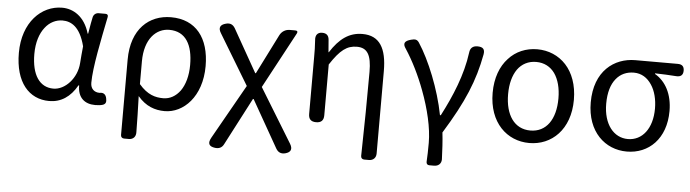

<svg xmlns="http://www.w3.org/2000/svg" viewBox="-47 -755 4181 1163"><g transform="rotate(5 2043.0 -174.0)"><path d="M471 -478 460 -414H457C427 -517 357 -557 290 -557C164 -557 52 -448 52 -262C52 -83 137 13 260 13C331 13 388 -24 429 -97H433C433 -22 476 13 540 13C559 13 575 11 587 7C605 0 607 -13 603 -32C599 -56 584 -68 561 -63C560 -63 560 -63 559 -63C529 -63 505 -82 505 -119C505 -214 541 -384 569 -524C572 -536 566 -543 554 -543H528H513C495 -543 481 -531 478 -513ZM193 -425C221 -462 260 -480 299 -480C350 -480 406 -453 436 -335L431 -283L427 -232C421 -140 350 -64 279 -64C195 -64 146 -136 146 -263C146 -335 165 -389 193 -425Z M712 -39V180C712 192 720 200 732 200H758H761C787 200 804 183 803 155C802 80 801 18 798 -64C847 -6 903 13 962 13C1076 13 1186 -94 1186 -280C1186 -451 1103 -557 952 -557C820 -557 712 -466 712 -278ZM1050 -121C1023 -84 987 -64 947 -64C899 -64 851 -76 799 -137V-206V-275C799 -413 869 -480 948 -480C1049 -480 1092 -400 1092 -279C1092 -212 1076 -158 1050 -121Z M1337 9 1258 149C1239 183 1247 203 1286 208C1310 211 1328 203 1339 181L1489 -107H1493L1656 180C1669 202 1687 210 1712 204C1747 195 1755 174 1736 143L1536 -184L1719 -525C1725 -536 1721 -543 1708 -543H1681H1675C1649 -543 1626 -529 1614 -505L1493 -264H1489L1342 -524C1329 -546 1311 -554 1286 -547C1251 -538 1242 -518 1261 -487L1445 -182Z M2264 -72V-344C2264 -482 2221 -557 2116 -557C2036 -557 1977 -515 1922 -429H1920L1914 -504C1912 -530 1898 -543 1872 -543C1843 -543 1830 -524 1833 -495C1836 -458 1836 -425 1836 -394V-46C1836 -15 1851 0 1882 0C1913 0 1928 -15 1928 -46V-355C1988 -447 2029 -477 2089 -477C2153 -477 2178 -434 2178 -332C2178 -182 2176 8 2172 180C2172 192 2180 200 2192 200H2218H2221C2247 200 2264 183 2264 157Z M2505 -248C2546 -139 2573 -26 2573 65C2573 116 2572 142 2570 179C2569 192 2576 200 2588 200H2614H2617C2644 200 2661 183 2661 158C2659 104 2656 46 2650 -5C2773 -204 2827 -336 2857 -497C2863 -530 2849 -543 2816 -543C2788 -543 2772 -529 2769 -501C2751 -364 2695 -231 2631 -108H2626C2596 -264 2526 -435 2461 -534C2448 -554 2435 -554 2412 -548C2374 -538 2362 -522 2385 -490C2429 -423 2472 -337 2505 -248Z M3005 -482C2960 -434 2932 -362 2932 -271C2932 -90 3043 13 3179 13C3315 13 3426 -90 3426 -271C3426 -362 3398 -434 3354 -482C3309 -531 3247 -557 3179 -557C3111 -557 3049 -531 3005 -482ZM3292 -423C3318 -386 3332 -334 3332 -271C3332 -144 3276 -63 3179 -63C3082 -63 3026 -144 3026 -271C3026 -334 3040 -386 3066 -423C3092 -459 3131 -480 3179 -480C3228 -480 3266 -459 3292 -423Z M3998 -543H3924H3776C3648 -543 3529 -456 3529 -265C3529 -86 3640 13 3772 13C3905 13 4009 -85 4009 -254C4009 -356 3968 -432 3902 -470V-474C3948 -473 3987 -471 4031 -468C4058 -466 4073 -478 4073 -505C4073 -531 4060 -543 4034 -543ZM3882 -405C3907 -368 3920 -316 3920 -261C3920 -139 3859 -63 3772 -63C3686 -63 3623 -140 3623 -265C3623 -334 3639 -384 3666 -417C3693 -451 3731 -467 3774 -467C3821 -467 3857 -443 3882 -405Z"/></g></svg>

Font: GenSenRounded2 TW R
Style: Regular
Weight: 400
Version: Version 2.100;PS 2.1;hotconv 16.6.51;makeotf.lib2.5.65220 DE